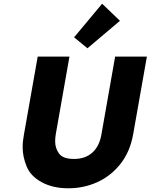

<svg xmlns="http://www.w3.org/2000/svg" viewBox="-20 -1007 811 1034"><path d="M354 -702 280 -282Q277 -263 277 -246Q277 -209 298 -180Q319 -151 379 -151Q439 -151 477 -185Q515 -219 526 -282L600 -702H771L697 -283Q680 -189 628.5 -124Q577 -59 504 -26Q431 7 348 7Q265 7 205 -25.5Q145 -58 123.5 -110.5Q102 -163 102 -214Q102 -246 109 -283L183 -702ZM379 -806 530 -987 626 -895 451 -747Z"/></svg>

Font: Fz Poppins
Style: Bold Italic
Weight: 700
Italic angle: -10°
Designer: Ninad Kale (Devanagari), Jonny Pinhorn (Latin)
Foundry: Indian Type Foundry
Version: Vit hóa bi Vntype.Com & FontZin.Com